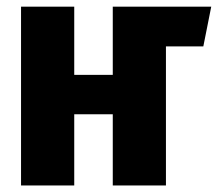

<svg xmlns="http://www.w3.org/2000/svg" viewBox="-20 -565 664 585"><path d="M323.6 0V-216.9H206.2V0H44.1V-544.6H206.2V-336.9H323.6V-544.6H623.6L599.5 -423.6H485.6V0Z"/></svg>

Font: FiraCode Nerd Font
Style: Bold
Weight: 700
Designer: Carrois Corporate, Edenspiekermann AG, Nikita Prokopov
Foundry: Carrois Corporate, Edenspiekermann AG, Nikita Prokopov
Version: Version 6.002;Nerd Fonts 2.1.0